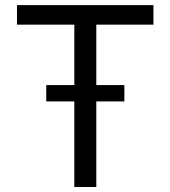

<svg xmlns="http://www.w3.org/2000/svg" viewBox="-20 -748 682 768"><path d="M47.9 -649.4V-727.5H593.8V-649.4H365.2V0H277.3V-649.4ZM165 -342.3V-407.7H477.5V-342.3Z"/></svg>

Font: Inter
Style: Regular
Weight: 400
Designer: Rasmus Andersson
Foundry: rsms
Version: Version 4.000;git-8c9346024